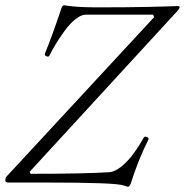

<svg xmlns="http://www.w3.org/2000/svg" viewBox="-47 -694 703 730"><path d="M439 16.1 422.9 11.2Q394 0 129.9 0H-15.1Q-26.9 0 -26.9 -7.8Q-26.9 -16.6 -22 -22.9L539.1 -628.9L535.2 -638.2H278.8Q260.7 -638.2 238.5 -619.9Q216.3 -601.6 196.8 -574.2Q177.2 -546.9 163.3 -523.7Q149.4 -500.5 141.1 -482.9Q138.2 -476.6 129.6 -480Q121.1 -483.4 124 -491.2Q148.9 -550.3 187 -664.1Q190.4 -673.8 196.8 -673.8Q199.7 -673.8 211.9 -671.9Q251 -666 324.2 -666Q379.9 -666 430.7 -666.5Q481.4 -667 514.9 -667.7Q548.3 -668.5 573.5 -669.2Q598.6 -669.9 612.8 -670.4Q627 -670.9 628.9 -670.9Q636.2 -670.9 636.2 -666Q636.2 -663.1 628.9 -653.8L65.9 -41L68.8 -33.2Q272.5 -33.2 367.2 -39.1Q394 -40.5 428.2 -72.8Q462.4 -105 499 -169.9Q503.4 -177.7 513.2 -172.4Q520.5 -168 517.1 -163.1Q478.5 -86.4 450.2 3.9Q445.8 16.1 439 16.1Z"/></svg>

Font: Junicode SmCond Light
Style: Italic
Weight: 300
Width: 4
Italic angle: -11°
Designer: Peter S. Baker
Version: Version 2.206